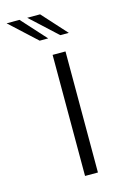

<svg xmlns="http://www.w3.org/2000/svg" viewBox="-178 -674 448 720"><g transform="rotate(-15 46.5 -314.5)"><path d="M60 -470H110V0H60ZM27 -534 -76 -629H-26L60 -534ZM107 -534 4 -629H54L140 -534Z"/></g></svg>

Font: Smooch Sans
Style: Regular
Weight: 400
Designer: Robert E. Leuschke
Foundry: Robert E. Leuschke
Version: Version 1.010; ttfautohint (v1.8.3)